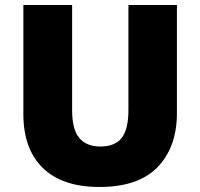

<svg xmlns="http://www.w3.org/2000/svg" viewBox="-20 -734 797 764"><path d="M684 -284Q684 -149 607.5 -69.5Q531 10 376 10Q228 10 150.5 -65.5Q73 -141 73 -280V-714H267V-295Q267 -219 295.5 -185Q324 -151 379 -151Q438 -151 464.5 -185.5Q491 -220 491 -296V-714H684Z"/></svg>

Font: Noto Sans Black
Style: Regular
Weight: 900
Designer: Monotype Design Team
Foundry: Monotype Imaging Inc.
Version: Version 2.007